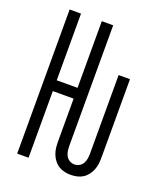

<svg xmlns="http://www.w3.org/2000/svg" viewBox="-138 -824 775 920"><g transform="rotate(20 250.0 -363.5)"><path d="M332 8Q316 8 300 4.5Q284 1 270.5 -7.5Q257 -16 247 -29Q237 -42 231 -57Q225 -72 223 -88Q221 -104 221 -120V-340H115V0H57V-735H115V-395H221V-735H279V-120Q279 -107 281 -94Q283 -81 289.5 -69.5Q296 -58 307.5 -51.5Q319 -45 332 -45Q345 -45 356.5 -51.5Q368 -58 374.5 -69.5Q381 -81 383 -94Q385 -107 385 -120V-520H443V-120Q443 -104 441 -88Q439 -72 433 -57Q427 -42 417 -29Q407 -16 393.5 -7.5Q380 1 364 4.5Q348 8 332 8Z"/></g></svg>

Font: Iosevka Light
Style: Regular
Weight: 300
Monospace: yes
Designer: Belleve Invis
Foundry: Belleve Invis
Version: Version 32.5.0; ttfautohint (v1.8.4)